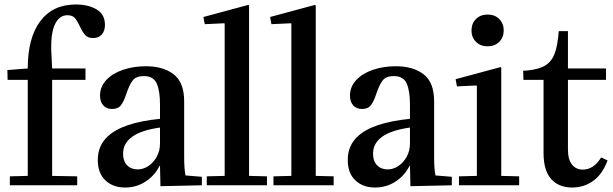

<svg xmlns="http://www.w3.org/2000/svg" viewBox="-20 -828 2741 858"><path d="M13 -515 104 -522Q104 -659 160 -733.5Q216 -808 319 -808Q374 -808 411.5 -786Q449 -764 449 -717Q449 -689 434.5 -673.5Q420 -658 396 -658Q373 -658 361 -671Q349 -684 337 -710Q325 -736 314 -748Q303 -760 281 -760Q246 -760 226.5 -721.5Q207 -683 209 -604L213 -522H362V-471H213V-42L325 -40V0H24V-40L104 -42V-471H14Z M461 -218Q526 -280 695 -297V-361Q695 -423 680 -455.5Q665 -488 623 -488Q588 -488 573 -468.5Q558 -449 545 -410Q534 -376 521 -358.5Q508 -341 481 -341Q456 -341 441.5 -357Q427 -373 427 -401Q427 -441 455.5 -471Q484 -501 531 -516.5Q578 -532 632 -532Q709 -532 756 -496Q803 -460 803 -375V-126Q803 -73 809 -44L882 -38V0L697 4L695 -87H693Q672 -44 631 -17Q590 10 539 10Q485 10 451 -22Q417 -54 417 -113Q417 -177 461 -218ZM595 -71Q620 -71 643 -86Q666 -101 680.5 -127.5Q695 -154 695 -187V-258Q530 -235 530 -141Q530 -108 548 -89.5Q566 -71 595 -71Z M1089 -806 1093 -804V-42L1173 -40V0H904V-40L984 -42V-722L982 -724L895 -720L889 -752Z M1387 -806 1391 -804V-42L1471 -40V0H1202V-40L1282 -42V-722L1280 -724L1193 -720L1187 -752Z M1578 -218Q1643 -280 1812 -297V-361Q1812 -423 1797 -455.5Q1782 -488 1740 -488Q1705 -488 1690 -468.5Q1675 -449 1662 -410Q1651 -376 1638 -358.5Q1625 -341 1598 -341Q1573 -341 1558.5 -357Q1544 -373 1544 -401Q1544 -441 1572.5 -471Q1601 -501 1648 -516.5Q1695 -532 1749 -532Q1826 -532 1873 -496Q1920 -460 1920 -375V-126Q1920 -73 1926 -44L1999 -38V0L1814 4L1812 -87H1810Q1789 -44 1748 -17Q1707 10 1656 10Q1602 10 1568 -22Q1534 -54 1534 -113Q1534 -177 1578 -218ZM1712 -71Q1737 -71 1760 -86Q1783 -101 1797.5 -127.5Q1812 -154 1812 -187V-258Q1647 -235 1647 -141Q1647 -108 1665 -89.5Q1683 -71 1712 -71Z M2216 -528 2220 -526V-42L2300 -40V0H2031V-40L2111 -42V-444L2109 -446L2022 -442L2016 -474ZM2087 -692Q2087 -723 2107 -743Q2127 -763 2159 -763Q2191 -763 2211 -743Q2231 -723 2231 -692Q2231 -661 2211 -641Q2191 -621 2159 -621Q2127 -621 2107 -641Q2087 -661 2087 -692Z M2318 -512 2336 -513Q2389 -518 2417.5 -536Q2446 -554 2459 -589.5Q2472 -625 2477 -689H2518V-522H2688V-471H2518V-161Q2518 -114 2536.5 -92Q2555 -70 2584 -70Q2633 -70 2666 -124H2668L2695 -111Q2672 -49 2630.5 -19.5Q2589 10 2537 10Q2477 10 2443 -28Q2409 -66 2409 -144V-471H2319Z"/></svg>

Font: Minipax
Style: Bold
Weight: 500
Designer: Raphaël Ronot, Igor Stepanchenko (Cyrillic)
Foundry: steppetype
Version: Version 1.002